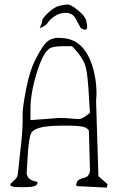

<svg xmlns="http://www.w3.org/2000/svg" viewBox="-20 -857 549 883"><path d="M164.3 -728.8Q163.3 -729.3 163.3 -731.3Q163.3 -731.3 164.2 -731.7Q164.2 -733.2 169 -743Q173.4 -752.3 174.3 -763.1Q175.2 -773.3 202.3 -798.9Q229.5 -824 250.4 -829.6Q270.9 -835.6 288.5 -835.7L289.5 -836.7Q305.6 -836.8 338.5 -809.7Q371.9 -782.6 376.4 -762.1Q381 -741.6 381 -734.3Q381.1 -726.5 377.7 -723.5Q373.8 -720.6 370.4 -719.6Q370.4 -719.6 351.8 -727.3Q351.8 -727.3 327.5 -772Q312.7 -798.3 280.9 -798Q254.6 -797.8 231.3 -782.5Q210.8 -769.2 197.8 -750.1Q190.5 -739.3 169.6 -730.3Q164.7 -728.3 164.3 -728.8ZM330.1 -7.8 335.9 -24.4Q343.8 -33.2 361.3 -37.6Q378.9 -42 383.8 -48.3Q388.7 -54.7 390.1 -57.6Q391.6 -60.5 392.1 -62.5Q392.6 -64.5 393.1 -69.3Q393.6 -74.2 393.6 -76.2L390.6 -195.3L388.7 -255.9Q385.7 -264.6 369.1 -272Q352.5 -279.3 274.9 -279.3Q197.3 -279.3 164.6 -270Q131.8 -260.7 123.5 -245.1Q115.2 -229.5 109.4 -168.9L102.5 -60.5Q105.5 -30.3 143.6 -22.5Q149.4 -21.5 153.3 -19.5Q152.3 -16.6 149.9 -9.8Q147.5 -2.9 132.8 0.5Q118.2 3.9 83.5 3.9Q48.8 3.9 38.1 1Q27.3 -2 27.3 -7.3Q27.3 -12.7 44.9 -27.3Q62.5 -42 62.5 -60.5L80.1 -224.6Q84 -273.4 84 -294.9V-332Q84 -365.2 100.6 -449.7Q117.2 -534.2 143.6 -584.5Q169.9 -634.8 185.1 -653.3Q200.2 -671.9 218.3 -677.7Q236.3 -683.6 246.1 -683.1Q255.9 -682.6 272.5 -681.6Q377 -671.9 412.1 -527.3Q419.9 -492.2 421.9 -468.8Q423.8 -443.4 423.8 -423.8L421.9 -391.6L432.6 -46.9L474.6 -9.8L471.7 5.9L335 -1Q330.1 -2.9 330.1 -7.8ZM120.1 -355.5V-304.7L251 -314.5Q284.2 -314.5 306.2 -312Q328.1 -309.6 341.3 -309.6Q354.5 -309.6 373 -322.3L393.6 -337.9L386.7 -449.2Q380.9 -535.2 370.6 -560.5Q360.4 -585.9 337.9 -615.2L311.5 -644.5H265.6Q220.7 -643.6 208 -633.8Q177.7 -615.2 148.9 -521.5Q120.1 -427.7 120.1 -355.5Z"/></svg>

Font: Drukaatie burti
Style: Thin
Weight: 100
Version: Version 0.14